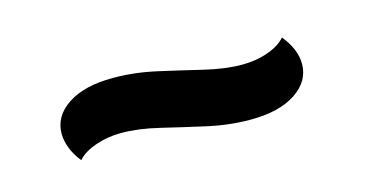

<svg xmlns="http://www.w3.org/2000/svg" viewBox="-31 -389 629 316"><g transform="rotate(-15 283.5 -230.5)"><path d="M368.3 -168Q332.3 -168 294.3 -176.5Q256.3 -185 221 -193.5Q185.7 -202 156.3 -202Q133.3 -202 112.7 -194.8Q92 -187.7 81.7 -175.7Q71.3 -188.7 66.5 -201.7Q61.7 -214.7 61.7 -226Q61.7 -255.7 89.7 -274.3Q117.7 -293 167 -293Q203.7 -293 241.3 -284.5Q279 -276 314.5 -267.5Q350 -259 378.3 -259Q402.3 -259 422.5 -266.2Q442.7 -273.3 453 -285.3Q473.7 -259.7 473.7 -235Q473.7 -205.3 445.5 -186.7Q417.3 -168 368.3 -168Z"/></g></svg>

Font: Sansita Swashed Light
Style: Regular
Weight: 300
Designer: Pablo Cosgaya
Foundry: Omnibus-Type
Version: Version 1.003